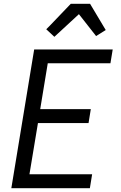

<svg xmlns="http://www.w3.org/2000/svg" viewBox="-20 -997 640 1017"><path d="M40 0 161 -735H577L565 -662H233L193 -419H461L449 -345H181L136 -74H468L456 0ZM268 -802 225 -842 244 -861 355 -977H457L540 -838L489 -806L398 -922Z"/></svg>

Font: Iosevka Aile
Style: Italic
Weight: 400
Italic angle: -9°
Designer: Belleve Invis
Foundry: Belleve Invis
Version: Version 28.0.1; ttfautohint (v1.8.4)